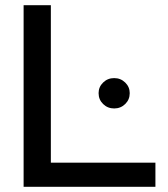

<svg xmlns="http://www.w3.org/2000/svg" viewBox="-20 -720 649 740"><path d="M71 0V-700H176V-93H579V0ZM420 -302Q395 -302 377.5 -319Q360 -336 360 -361Q360 -385 377.5 -402Q395 -419 420 -419Q445 -419 462.5 -402Q480 -385 480 -361Q480 -336 462.5 -319Q445 -302 420 -302Z"/></svg>

Font: Red Hat Display Medium
Style: Regular
Weight: 500
Designer: Pentagram, MCKL
Foundry: Pentagram, MCKL
Version: Version 1.023